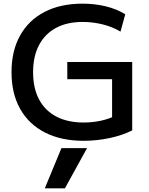

<svg xmlns="http://www.w3.org/2000/svg" viewBox="-20 -760 815 1050"><path d="M335 270H225L316 50H456ZM438 10Q315 10 226.5 -35Q138 -80 90.5 -164Q43 -248 43 -365Q43 -482 90 -566Q137 -650 224 -695Q311 -740 432 -740Q498 -740 558 -725.5Q618 -711 665 -682L639 -587Q596 -613 542 -626.5Q488 -640 432 -640Q347 -640 286.5 -607.5Q226 -575 193.5 -513.5Q161 -452 161 -365Q161 -278 193.5 -216.5Q226 -155 288 -122.5Q350 -90 438 -90Q485 -90 530 -99.5Q575 -109 610 -127L593 -88V-327H348V-421H703V-47Q650 -20 579.5 -5Q509 10 438 10Z"/></svg>

Font: M PLUS 2 Medium
Style: Regular
Weight: 500
Designer: Coji Morishita
Foundry: UNDERFOREST DESIGN
Version: Version 1.001